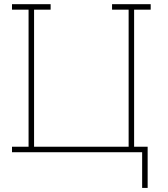

<svg xmlns="http://www.w3.org/2000/svg" viewBox="-20 -731 805 922"><path d="M662.6 171.4V0H37.6V-26.4H117.2V-684.6H37.6V-710.9H223.1V-684.6H143.6V-26.4H597.7V-684.6H518.1V-710.9H703.6V-684.6H624V-26.4H689V171.4Z"/></svg>

Font: Roboto Slab Thin
Style: Regular
Weight: 100
Designer: Google
Version: Version 2.000; ttfautohint (v1.8.1.43-b0c9)